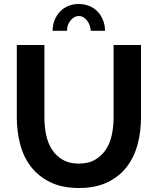

<svg xmlns="http://www.w3.org/2000/svg" viewBox="-20 -935 790 960"><path d="M374 -855Q351 -855 333 -833Q315 -811 315 -781H243Q243 -810 253 -834.5Q263 -859 280 -877Q297 -895 321 -905Q345 -915 374 -915Q402 -915 426.5 -905Q451 -895 468 -877Q485 -859 495 -834.5Q505 -810 505 -781H434Q431 -813 414 -834Q397 -855 374 -855ZM374 -117Q423 -117 456.5 -137Q490 -157 510.5 -189Q531 -221 539.5 -262.5Q548 -304 548 -348V-710H685V-348Q685 -275 667.5 -211Q650 -147 612.5 -99Q575 -51 516 -23Q457 5 375 5Q290 5 230.5 -24.5Q171 -54 134 -102.5Q97 -151 80.5 -215Q64 -279 64 -348V-710H202V-348Q202 -303 210.5 -261.5Q219 -220 239.5 -188Q260 -156 293 -136.5Q326 -117 374 -117Z"/></svg>

Font: PTCRaleway
Style: Bold
Weight: 700
Designer: Matt McInerney, Pablo Impallari, Rodrigo Fuenzalida
Foundry: Matt McInerney, Pablo Impallari, Rodrigo Fuenzalida
Version: Version 3.000g; ttfautohint (v1.5) -l 8 -r 28 -G 28 -x 14 -D